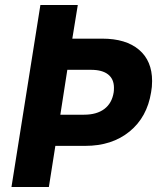

<svg xmlns="http://www.w3.org/2000/svg" viewBox="-20 -750 640 770"><path d="M26 0 142 -730H292L270 -595H390Q485 -595 537.5 -550.5Q590 -506 590 -425Q590 -401 586 -380Q570 -280 499.5 -222.5Q429 -165 322 -165H202L176 0ZM317 -290Q368 -290 398.5 -313Q429 -336 436 -380Q437 -386 437 -398Q437 -433 413.5 -451.5Q390 -470 345 -470H250L222 -290Z"/></svg>

Font: JetBrains Mono Extra Bold
Style: Italic
Weight: 800
Italic angle: -9°
Monospace: yes
Designer: Philipp Nurullin, Konstantin Bulenkov
Foundry: JetBrains
Version: 2.002